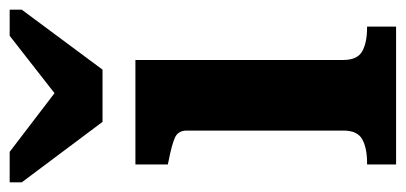

<svg xmlns="http://www.w3.org/2000/svg" viewBox="-242 -598 839 397"><g transform="rotate(-90 177.5 -399.5)"><path d="M124 -607H232L356 -774V-799H302L142 -674L223 -676L62 -799H-1V-774ZM252 -539V-109Q252 -80 270 -70Q288 -60 319 -60H321V0H36V-60H39Q70 -60 88 -70Q106 -80 106 -109V-433Q106 -451 91 -457.5Q76 -464 45 -470L36 -472V-539Z"/></g></svg>

Font: Roboto Serif 20pt SemiBold
Style: Regular
Weight: 600
Version: Version 1.008